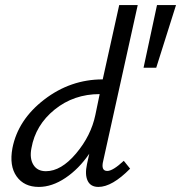

<svg xmlns="http://www.w3.org/2000/svg" viewBox="-20 -731 714 757"><path d="M523 -711 387 -97Q377 -57 403 -57Q425 -57 468 -97L493 -66Q422 6 368 6Q337 6 325.5 -18.5Q314 -43 323 -84L332 -125Q291 -65 238 -29.5Q185 6 133 6Q75 6 45.5 -35.5Q16 -77 29 -147Q51 -259 154.5 -338.5Q258 -418 385 -418L450 -711ZM599 -711H674L596 -464H546ZM161 -56Q221 -56 280 -126Q339 -196 356 -278L373 -360Q271 -360 195.5 -299Q120 -238 104 -147Q96 -107 111.5 -81.5Q127 -56 161 -56Z"/></svg>

Font: EauTestInfant Medium
Style: Italic
Weight: 500
Italic angle: -12°
Designer: Christian Thalmann (Catharsis Fonts)
Version: Version 0.001;PS 000.001;hotconv 1.0.88;makeotf.lib2.5.64775